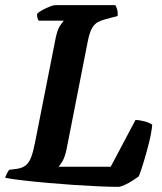

<svg xmlns="http://www.w3.org/2000/svg" viewBox="-31 -724 626 744"><path d="M427 0Q396 0 350.5 -2Q305 -4 253.5 -7.5Q202 -11 151.5 -15.5Q101 -20 58 -25Q15 -30 -11 -35Q-8 -44 -3.5 -53Q1 -62 5 -66L36 -70Q56 -73 69 -83.5Q82 -94 90 -115.5Q98 -137 105 -173L182 -563Q190 -608 202 -625Q214 -642 216 -644H119Q116 -648 114 -655Q112 -662 113 -671Q120 -678 134 -685.5Q148 -693 162 -698.5Q176 -704 182 -704H416Q419 -700 422.5 -689Q426 -678 425 -662L376 -649Q361 -645 348.5 -638.5Q336 -632 326 -615.5Q316 -599 309 -563L227 -146Q221 -117 212 -101Q203 -85 196 -78H398L494 -259Q509 -259 528 -254Q547 -249 559 -241Q556 -209 546 -169.5Q536 -130 525.5 -95.5Q515 -61 507 -41Q498 -34 482.5 -24Q467 -14 451.5 -7Q436 0 427 0Z"/></svg>

Font: Texturina Medium 12pt
Style: Bold Italic
Weight: 700
Italic angle: -11°
Version: Version 1.002